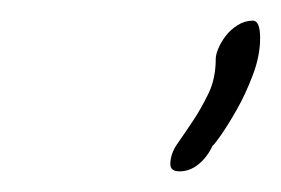

<svg xmlns="http://www.w3.org/2000/svg" viewBox="-20 -738 272 186"><path d="M189 -681Q189 -685 191.5 -691Q194 -697 198.5 -703Q203 -709 210 -713.5Q217 -718 225 -718Q232 -718 232 -701Q232 -684 225 -665.5Q218 -647 209.5 -632Q201 -617 194 -607Q187 -597 186 -597Q181 -586 172.5 -579Q164 -572 154 -572Q145 -572 145 -579Q145 -589 152 -599Q159 -609 167 -621Q175 -633 182 -647.5Q189 -662 189 -681Z"/></svg>

Font: Discipuli Britannica
Style: Regular
Weight: 400
Designer: Peter Wiegel
Foundry: Peter Wiegel
Version: Version 0.001 2009